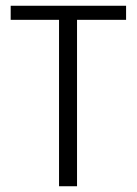

<svg xmlns="http://www.w3.org/2000/svg" viewBox="-20 -647 475 667"><path d="M17.1 -578.1V-627H418V-578.1H247.6V0H185.1V-578.1Z"/></svg>

Font: Anaheim
Style: Regular
Weight: 400
Designer: vernon adams
Foundry: vernon adams
Version: Version 1.002; ttfautohint (v0.93.5-3d13) -l 8 -r 50 -G 200 